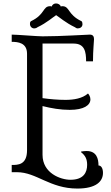

<svg xmlns="http://www.w3.org/2000/svg" viewBox="-20 -1010 644 1115"><path d="M227 -799C196 -799 79 -809 48 -809V-767C84 -767 137 -762 137 -698V-138C137 -52 84 -52 48 -52V-10H79C192 -10 269 85 429 85C539 85 578 43 578 -6C578 -32 568 -49 552 -49C552 -88 541 -133 483 -133C474 -133 463 -132 451 -130V-126C475 -107 486 -87 486 -53C486 -9 466 34 389 34C332 34 227 -4 227 -111V-394C279 -381 331 -372 385 -372C467 -372 505 -399 505 -433C505 -448 497 -461 491 -467C458 -438 408 -430 361 -430C316 -430 271 -434 227 -440V-757H408C472 -757 480 -709 480 -654H520C520 -719 526 -768 526 -783C526 -800 518 -809 502 -809C484 -809 334 -799 227 -799ZM333 -972C330 -983 318 -990 305 -990C293 -990 283 -982 280 -972C276 -974 274 -974 271 -974C227 -974 243 -926 160 -887C154 -883 154 -876 154 -871C154 -856 165 -845 179 -845C185 -845 192 -847 198 -852C251 -877 291 -913 306 -922C321 -913 362 -877 415 -852C421 -847 426 -845 431 -845C444 -845 459 -852 459 -870C459 -877 457 -885 453 -887C371 -926 386 -974 342 -974C339 -974 337 -974 333 -972Z"/></svg>

Font: Milonga
Style: Regular
Weight: 400
Designer: Pablo Impallari, Brenda Gallo, Rodrigo Fuenzalida
Foundry: Pablo Impallari, Brenda Gallo, Rodrigo Fuenzalida
Version: Version 1.000